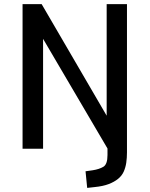

<svg xmlns="http://www.w3.org/2000/svg" viewBox="-20 -725 730 936"><path d="M405 191 397 110 432 105Q464 100 484 88Q504 76 504 31V-71L507 4L181 -551H190V0H90V-705H183L507 -149H500V-705H599V18Q599 45 595.5 68.5Q592 92 583 112Q574 132 555.5 147Q537 162 509.5 172.5Q482 183 441 187Z"/></svg>

Font: Nunito Sans 7pt Condensed SemiBold
Style: Regular
Weight: 600
Width: 3
Designer: Vernon Adams
Foundry: Vernon Adams
Version: Version 3.101;gftools[0.9.27]